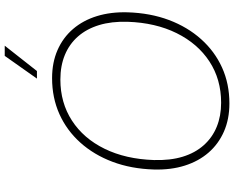

<svg xmlns="http://www.w3.org/2000/svg" viewBox="-109 -870 989 811"><g transform="rotate(-90 385.5 -464.5)"><path d="M354 10Q288 10 235.5 -13Q183 -36 146.5 -78Q110 -120 91.5 -178.5Q73 -237 75 -309Q78 -405 107.5 -483.5Q137 -562 188.5 -619.5Q240 -677 309 -708Q378 -739 461 -739Q527 -739 579.5 -716Q632 -693 668.5 -650.5Q705 -608 723 -549.5Q741 -491 739 -420Q736 -324 706.5 -245.5Q677 -167 625.5 -109.5Q574 -52 505.5 -21Q437 10 354 10ZM357 -25Q456 -25 531.5 -74.5Q607 -124 651 -213Q695 -302 699 -420Q701 -488 685 -540.5Q669 -593 637 -629.5Q605 -666 559 -685Q513 -704 455 -704Q357 -704 281.5 -655Q206 -606 162.5 -517Q119 -428 115 -309Q113 -240 129 -187.5Q145 -135 177.5 -98.5Q210 -62 255.5 -43.5Q301 -25 357 -25ZM459 -803 555 -939H598L491 -803Z"/></g></svg>

Font: Mona Sans
Style: Italic
Weight: 200
Italic angle: -11.6951°
Designer: Deni Anggara
Foundry: GitHub
Version: Version 2.000